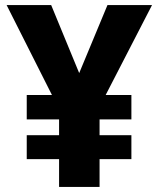

<svg xmlns="http://www.w3.org/2000/svg" viewBox="-20 -734 623 754"><path d="M291 -447 402 -714H577L395 -361H496V-265H371V-203H496V-109H371V0H212V-109H85V-203H212V-265H85V-361H184L6 -714H181Z"/></svg>

Font: Noto Sans Syriac Eastern ExtraBold
Style: Regular
Weight: 800
Designer: Patrick Giasson and the Monotype Design Team
Foundry: Monotype Imaging Inc.
Version: Version 3.001